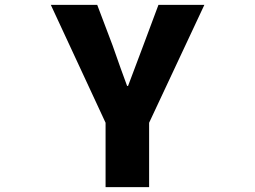

<svg xmlns="http://www.w3.org/2000/svg" viewBox="-20 -764 1040 784"><path d="M411.1 0V-262.7L187.5 -744.1H377L439.5 -579.1Q476.6 -472.7 499 -413.1H502.9Q547.9 -533.2 565.4 -579.1L627 -744.1H814.5L588.9 -262.7V0Z"/></svg>

Font: GenEi Gothic M Heavy
Style: Regular
Weight: 800
Designer: o_tamon (Modified); [Source Han Sans]
Ryoko NISHIZUKA  (kana & ideographs); Paul D. Hunt (Latin, Greek & Cyrillic); Wenl
Version: Version 1.1a;Original Version 1.004